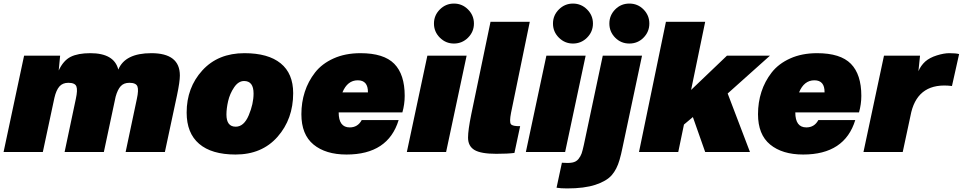

<svg xmlns="http://www.w3.org/2000/svg" viewBox="-30 -852 5395 1076"><path d="M476 -554Q610 -554 633 -462Q671 -554 818 -554Q978 -554 978 -429Q978 -394 962 -318L894 0H674L737 -298Q748 -348 740 -368Q732 -388 695 -388Q664 -388 646.5 -369Q629 -350 618 -310L552 0H332L395 -298Q406 -348 398 -368Q390 -388 353 -388Q321 -388 303 -367.5Q285 -347 275 -304L210 0H-10L105 -540H307L299 -457Q325 -513 366 -533.5Q407 -554 476 -554Z M1239 -210Q1239 -142 1291 -142Q1337 -142 1364 -206Q1391 -270 1391 -328Q1391 -398 1338 -398Q1306 -398 1282 -362.5Q1258 -327 1248.5 -285.5Q1239 -244 1239 -210ZM1016 -221Q1016 -361 1104 -457.5Q1192 -554 1340 -554Q1473 -554 1543 -497Q1613 -440 1613 -330Q1613 -185 1525.5 -85.5Q1438 14 1290 14Q1156 14 1086 -46Q1016 -106 1016 -221Z M1990 -554Q2121 -554 2179.5 -494.5Q2238 -435 2238 -315Q2238 -268 2225 -222H1868Q1868 -138 1930 -138Q1975 -138 1997 -179H2204Q2145 14 1912 14Q1795 14 1727 -42Q1659 -98 1659 -212Q1659 -278 1678 -337Q1697 -396 1735.5 -445.5Q1774 -495 1839.5 -524.5Q1905 -554 1990 -554ZM1889 -334H2032Q2033 -402 1975 -402Q1917 -402 1889 -334Z M2585 -540 2470 0H2250L2365 -540ZM2435 -641Q2402 -674 2402 -720Q2402 -766 2435 -799Q2468 -832 2514 -832Q2560 -832 2593 -799Q2626 -766 2626 -720Q2626 -674 2593 -641Q2560 -608 2514 -608Q2468 -608 2435 -641Z M2834 -220Q2824 -169 2833 -156.5Q2842 -144 2885 -145L2853 5Q2816 10 2751 10Q2665 10 2629 -11.5Q2593 -33 2593 -81Q2593 -123 2611 -211L2719 -730H2939Z M3252 -540 3137 0H2917L3032 -540ZM3102 -641Q3069 -674 3069 -720Q3069 -766 3102 -799Q3135 -832 3181 -832Q3227 -832 3260 -799Q3293 -766 3293 -720Q3293 -674 3260 -641Q3227 -608 3181 -608Q3135 -608 3102 -641Z M3458 -22Q3451 13 3442 44Q3427 97 3398 130Q3369 163 3307 183.5Q3245 204 3148 204Q3112 204 3089 200L3119 60Q3155 63 3177 59Q3199 55 3211.5 39.5Q3224 24 3229.5 8Q3235 -8 3242 -40L3348 -540H3568ZM3417.5 -641Q3385 -674 3385 -720Q3385 -766 3417.5 -799Q3450 -832 3497 -832Q3544 -832 3576.5 -799Q3609 -766 3609 -720Q3609 -674 3576.5 -641Q3544 -608 3497 -608Q3450 -608 3417.5 -641Z M4285 -540 4048 -328 4173 0H3922L3853 -196L3803 -154L3771 0H3551L3702 -730H3922L3843 -348L4044 -540Z M4549 -554Q4680 -554 4738.5 -494.5Q4797 -435 4797 -315Q4797 -268 4784 -222H4427Q4427 -138 4489 -138Q4534 -138 4556 -179H4763Q4704 14 4471 14Q4354 14 4286 -42Q4218 -98 4218 -212Q4218 -278 4237 -337Q4256 -396 4294.5 -445.5Q4333 -495 4398.5 -524.5Q4464 -554 4549 -554ZM4448 -334H4591Q4592 -402 4534 -402Q4476 -402 4448 -334Z M5290 -554Q5327 -554 5345 -549L5305 -370Q5119 -393 5077 -224L5029 0H4809L4924 -540H5126L5117 -453Q5130 -484 5155 -507Q5180 -529 5220 -541.5Q5260 -554 5290 -554Z"/></svg>

Font: Nacelle Black
Style: Italic
Weight: 900
Italic angle: -12°
Designer: Sora Sagano
Foundry: Sora Sagano
Version: Version 1.000;FEAKit 1.0